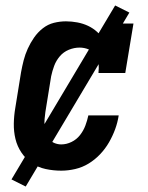

<svg xmlns="http://www.w3.org/2000/svg" viewBox="-20 -616 540 702"><path d="M204 8Q175 8 147 2Q119 -4 96.5 -19.5Q74 -35 58.5 -58Q43 -81 36.5 -108Q30 -135 30.5 -164Q31 -193 36 -222L57 -352Q61 -374 66.5 -395.5Q72 -417 81.5 -438Q91 -459 104.5 -478.5Q118 -498 136.5 -512.5Q155 -527 177 -532.5Q199 -538 221 -538Q242 -538 263 -534Q284 -530 302 -521.5Q320 -513 335 -499.5Q350 -486 359 -468L370 -530H468L438 -349H340Q342 -367 340.5 -384.5Q339 -402 329.5 -415.5Q320 -429 304 -435.5Q288 -442 271 -442Q251 -442 231.5 -434Q212 -426 198.5 -410Q185 -394 178 -375Q171 -356 167 -337L146 -207Q144 -194 143 -180.5Q142 -167 143 -154Q144 -141 148 -129Q152 -117 159.5 -107.5Q167 -98 179 -93Q191 -88 204 -88Q223 -88 241.5 -97Q260 -106 272.5 -122Q285 -138 292 -156.5Q299 -175 303 -194H414Q410 -168 401 -143.5Q392 -119 378.5 -95.5Q365 -72 346 -52Q327 -32 304 -18Q281 -4 255 2Q229 8 204 8ZM74 66 22 40 401 -596 453 -570Z"/></svg>

Font: Iosevka Slab Oblique
Style: Bold
Weight: 700
Italic angle: -9°
Monospace: yes
Designer: Belleve Invis
Foundry: Belleve Invis
Version: Version 11.1.1; ttfautohint (v1.8.3)